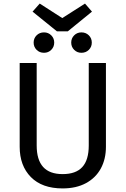

<svg xmlns="http://www.w3.org/2000/svg" viewBox="-20 -1041 702 1073"><path d="M572 -221Q572 -152 543.5 -99.5Q515 -47 460.5 -17.5Q406 12 330 12Q215 12 152.5 -51.5Q90 -115 90 -221V-689H185V-228Q185 -148 221 -108Q257 -68 330 -68Q404 -68 440 -107.5Q476 -147 476 -228V-689H572ZM494 -976 359 -866H298L162 -976L202 -1021L328 -940L455 -1021ZM283 -803Q283 -779 266.5 -762.5Q250 -746 226 -746Q201 -746 184.5 -762.5Q168 -779 168 -803Q168 -827 184.5 -843.5Q201 -860 226 -860Q250 -860 266.5 -843.5Q283 -827 283 -803ZM493 -803Q493 -779 476.5 -762.5Q460 -746 435 -746Q411 -746 394.5 -762.5Q378 -779 378 -803Q378 -827 394.5 -843.5Q411 -860 435 -860Q460 -860 476.5 -843.5Q493 -827 493 -803Z"/></svg>

Font: FiraGOUPP
Style: Medium
Weight: 400
Designer: bBox Type
Foundry: bBox Type GmbH
Version: Version 1.001